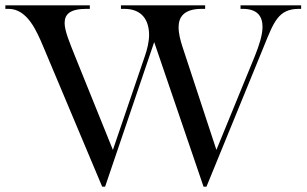

<svg xmlns="http://www.w3.org/2000/svg" viewBox="-25 -696 1143 716"><path d="M550 -539 734 0H745L959 -523C996 -614 1013 -663 1090 -663H1098V-676H872V-663H880C933 -663 954 -637 954 -596C954 -566 942 -528 925 -486L782 -137L655 -523C648 -545 641 -570 641 -594C641 -631 659 -663 728 -663H740V-676H426V-663H438C507 -663 531 -618 531 -565C531 -542 524 -511 515 -486L396 -137L255 -486C236 -534 216 -580 216 -610C216 -643 236 -663 298 -663H310V-676H-5V-663H7C78 -663 113 -577 136 -523L356 0H367Z"/></svg>

Font: Open Baskerville 0.0.53
Style: Normal
Weight: 400
Designer: Isaac Moore, James Puckett, Rob Mientjes
Foundry: The Open Baskerville Project
Version: 0.0.53 (g939f078)